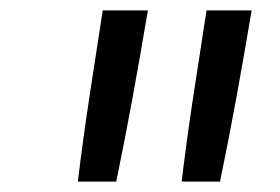

<svg xmlns="http://www.w3.org/2000/svg" viewBox="-20 -792 540 370"><path d="M330 -442Q340 -524 352.5 -606.5Q365 -689 378 -772H465Q451 -689 436 -606.5Q421 -524 404 -442ZM130 -442Q140 -524 152.5 -606.5Q165 -689 178 -772H265Q251 -689 236 -606.5Q221 -524 204 -442Z"/></svg>

Font: Iosevka SS04 Oblique
Style: Regular
Weight: 400
Italic angle: -9°
Monospace: yes
Designer: Belleve Invis
Foundry: Belleve Invis
Version: Version 19.0.0; ttfautohint (v1.8.4)